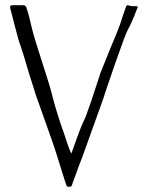

<svg xmlns="http://www.w3.org/2000/svg" viewBox="-20 -723 561 740"><path d="M300 -251Q310 -269 332 -334.5Q354 -400 368 -444L410 -548Q431 -597 435 -609Q444 -630 454 -664L464 -692Q466 -700 469.5 -702Q473 -704 480 -701Q486 -699 494.5 -699Q503 -699 505 -699Q511 -699 511 -696Q511 -694 507 -686Q487 -633 473 -609Q463 -591 425 -481.5Q387 -372 376 -337Q375 -335 330 -209Q303 -133 297 -117Q286 -90 273.5 -54.5Q261 -19 259 -15Q257 -7 254.5 -5Q252 -3 246 -3Q241 -3 239 -4.5Q237 -6 236.5 -8Q236 -10 235 -11L219 -61Q191 -152 184 -171L116 -363Q117 -361 90 -446Q73 -506 58 -550Q53 -561 36 -627L23 -678Q19 -689 19 -696Q19 -700 21 -701Q23 -702 25 -702.5Q27 -703 28 -703H63H66Q75 -703 78 -700Q81 -697 82 -692.5Q83 -688 84 -686Q90 -672 103 -614Q112 -577 140 -491Q145 -475 159.5 -430Q174 -385 179 -364Q192 -311 215 -242L226 -211Q238 -173 247 -149Q254 -133 255 -131Q262 -152 276.5 -191.5Q291 -231 300 -251Z"/></svg>

Font: Barrio
Style: Regular
Weight: 400
Designer: Pablo Cosgaya & Sergio Jimenez
Foundry: Pablo Cosgaya & Sergio Jimenez
Version: Version 1.005